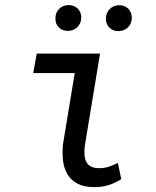

<svg xmlns="http://www.w3.org/2000/svg" viewBox="-20 -744 627 773"><path d="M127.9 -528.3H382.8L321.3 -156.2Q319.3 -137.2 320.3 -120.8Q321.3 -104.5 327.4 -92.5Q333.5 -80.6 345.9 -73.7Q358.4 -66.9 379.9 -66.9Q400.4 -66.9 418.5 -73Q436.5 -79.1 454.6 -87.9L468.3 -22.9Q441.9 -5.9 414.1 2.2Q386.2 10.3 354.5 9.3Q315.4 8.3 290.5 -5.4Q265.6 -19 251.7 -42.2Q237.8 -65.4 233.9 -96.2Q230 -127 233.4 -162.1L280.8 -449.7H113.8ZM203.1 -670.4Q203.1 -692.9 217.5 -707.8Q231.9 -722.7 254.9 -723.6Q277.3 -724.1 292.5 -709.7Q307.6 -695.3 307.1 -672.4Q306.6 -649.9 292 -635.3Q277.3 -620.6 254.9 -619.6Q231.9 -619.1 217.3 -633.3Q202.6 -647.5 203.1 -670.4ZM406.2 -669.4Q406.7 -691.9 421.1 -707Q435.5 -722.2 458.5 -723.1Q481.4 -723.6 496.1 -709.2Q510.7 -694.8 510.7 -671.4Q510.3 -648.9 495.6 -634.3Q481 -619.6 458 -618.7Q435.5 -618.2 420.9 -632.3Q406.2 -646.5 406.2 -669.4Z"/></svg>

Font: Roboto Mono
Style: Italic
Weight: 400
Designer: Google
Version: Version 2.000985; 2015; ttfautohint (v1.3)